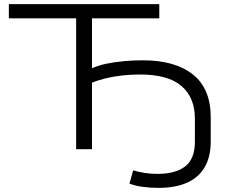

<svg xmlns="http://www.w3.org/2000/svg" viewBox="-20 -725 1118 933"><path d="M750 188Q711 188 673.5 183Q636 178 609 167L627 103Q655 111 684.5 115.5Q714 120 745 120Q833 120 880 83.5Q927 47 927 -36V-149Q927 -251 862 -307Q797 -363 660 -363Q618 -363 576 -358.5Q534 -354 496 -345Q458 -336 427 -323V0H350V-636H23V-705H754V-636H427V-393Q454 -406 493 -414.5Q532 -423 579 -427.5Q626 -432 673 -432Q831 -432 917.5 -363Q1004 -294 1004 -155V-37Q1004 37 974.5 87.5Q945 138 888.5 163Q832 188 750 188Z"/></svg>

Font: Nunito Sans 7pt Expanded Light
Style: Regular
Weight: 300
Width: 7
Designer: Vernon Adams
Foundry: Vernon Adams
Version: Version 3.101;gftools[0.9.27]